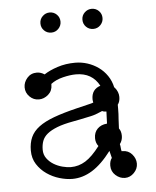

<svg xmlns="http://www.w3.org/2000/svg" viewBox="-54 -783 697 856"><g transform="rotate(-5 294.5 -355.0)"><path d="M180 -419V-415Q180 -388 161 -371.5Q142 -355 119 -355Q95 -355 77.5 -372.5Q60 -390 60 -414Q60 -437 76.5 -456Q93 -475 120 -475Q137 -475 154 -464Q178 -480 214.5 -492Q251 -504 294 -504Q322 -504 348.5 -495.5Q375 -487 397.5 -471Q420 -455 436 -431.5Q452 -408 458 -379L460 -378Q477 -358 477 -335Q477 -314 467 -301V-283Q467 -270 466.5 -259Q466 -248 465 -237L463 -195Q473 -182 473 -161Q473 -141 461 -125Q463 -117 463.5 -108.5Q464 -100 466 -93H470Q496 -93 512.5 -74Q529 -55 529 -32Q529 -9 511.5 9Q494 27 471 27Q448 27 429 10Q410 -7 410 -33Q410 -54 420 -67L412 -99Q369 -42 326 -15.5Q283 11 237 11Q210 11 179.5 2Q149 -7 123 -25Q97 -43 80 -69.5Q63 -96 63 -131Q63 -165 74.5 -190.5Q86 -216 112 -235.5Q138 -255 180 -270.5Q222 -286 284 -301L342 -315Q346 -316 350 -317Q354 -318 359 -320Q358 -325 357.5 -329Q357 -333 357 -335Q357 -379 397 -392Q365 -452 293 -452Q267 -452 234.5 -444Q202 -436 180 -419ZM414 -275Q402 -275 395 -279L388 -276Q364 -265 343 -260.5Q322 -256 293 -250L262 -244Q218 -236 190 -225Q162 -214 145.5 -200.5Q129 -187 122.5 -169.5Q116 -152 116 -130Q116 -108 128 -91.5Q140 -75 158 -64Q176 -53 197 -47.5Q218 -42 235 -42Q270 -42 300.5 -61Q331 -80 365 -125Q353 -140 353 -161Q353 -187 369 -203Q385 -219 411 -221L412 -222Q412 -240 413 -251.5Q414 -263 414 -275ZM420 -724Q433 -711 433 -692Q433 -674 420 -660.5Q407 -647 388 -647Q369 -647 356 -660Q343 -673 343 -692Q343 -711 356.5 -724Q370 -737 388 -737Q407 -737 420 -724ZM232 -724Q245 -711 245 -692Q245 -674 232 -660.5Q219 -647 200 -647Q181 -647 168 -660Q155 -673 155 -692Q155 -711 168.5 -724Q182 -737 200 -737Q219 -737 232 -724Z"/></g></svg>

Font: Nelagoney
Style: Regular
Weight: 400
Designer: Kanati
Foundry: Kanati and Michael Everson
Version: Version 2.000